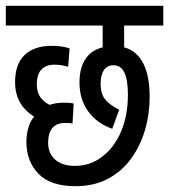

<svg xmlns="http://www.w3.org/2000/svg" viewBox="-20 -642 583 662"><path d="M408 -554V-446H334V-554H0V-622H543V-554ZM238 -70Q290 -70 331.5 -101Q373 -132 397 -187.5Q421 -243 421 -316Q421 -366 409 -391.5Q397 -417 371 -417Q350 -417 338.5 -400.5Q327 -384 327 -353Q327 -317 344 -297.5Q361 -278 391 -264L367 -198Q315 -216 284.5 -257.5Q254 -299 254 -358Q254 -417 283.5 -450Q313 -483 374 -483Q434 -483 465 -438.5Q496 -394 496 -308Q496 -249 480 -194Q464 -139 432 -95Q400 -51 352 -25.5Q304 0 240 0Q155 0 113 -42.5Q71 -85 71 -154Q71 -184 81 -211Q91 -238 115 -255L125 -266Q141 -278 159.5 -283Q178 -288 200 -288Q210 -288 218.5 -287.5Q227 -287 234 -285L230 -216Q222 -218 216 -218Q210 -218 205 -218Q174 -218 160 -200Q146 -182 146 -150Q146 -113 170.5 -91.5Q195 -70 238 -70ZM147 -219Q95 -233 63.5 -268.5Q32 -304 32 -359Q32 -421 65 -452.5Q98 -484 158 -484Q178 -484 193.5 -481.5Q209 -479 220 -475L215 -412Q204 -415 192.5 -417Q181 -419 167 -419Q139 -419 123 -402.5Q107 -386 107 -351Q107 -320 123.5 -301.5Q140 -283 161 -277Z"/></svg>

Font: Noto Sans Devanagari ExtraCondensed
Style: Regular
Weight: 400
Width: 2
Designer: Jelle Bosma - Monotype Design Team
Foundry: Monotype Imaging Inc.
Version: Version 2.006